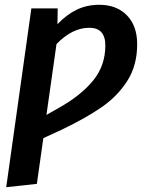

<svg xmlns="http://www.w3.org/2000/svg" viewBox="-20 -564 623 802"><path d="M553 -379Q553 -291 512 -226.5Q471 -162 403.5 -115.5Q336 -69 235 -21L161 13L134 204L6 218L111 -529H221L220 -463Q258 -503 300.5 -523.5Q343 -544 395 -544Q467 -544 510 -500Q553 -456 553 -379ZM420 -374Q420 -448 353 -448Q282 -448 216 -380L174 -84L225 -113Q318 -165 369 -227.5Q420 -290 420 -374Z"/></svg>

Font: FiraGO Medium
Style: Italic
Weight: 500
Italic angle: -8°
Designer: bBox Type GmbH
Foundry: bBox Type GmbH
Version: Version 1.001